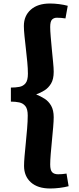

<svg xmlns="http://www.w3.org/2000/svg" viewBox="-20 -844 449 1094"><path d="M266 230Q195 230 156 195Q117 160 117 101Q117 79 120 45Q123 11 127 -29.5Q131 -70 134.5 -111Q138 -152 138 -186Q138 -223 124.5 -239.5Q111 -256 89.5 -260.5Q68 -265 42 -265V-345Q68 -345 90 -349Q112 -353 125.5 -369.5Q139 -386 139 -424Q139 -453 135.5 -490Q132 -527 127.5 -566Q123 -605 119.5 -639Q116 -673 116 -696Q116 -754 155.5 -789Q195 -824 265 -824Q290 -824 317 -820.5Q344 -817 366 -811L353 -739Q342 -741 329 -742Q316 -743 304 -743Q287 -743 276.5 -732.5Q266 -722 266 -690Q266 -669 269 -634.5Q272 -600 275.5 -562Q279 -524 282.5 -490Q286 -456 286 -435Q286 -393 271 -368Q256 -343 233.5 -329Q211 -315 186 -306Q211 -296 234 -281.5Q257 -267 271.5 -241.5Q286 -216 286 -176Q286 -155 283 -119.5Q280 -84 276 -43.5Q272 -3 269 33.5Q266 70 266 93Q266 126 277.5 137.5Q289 149 311 149Q320 149 334.5 148Q349 147 359 145L371 217Q348 223 320 226.5Q292 230 266 230Z"/></svg>

Font: Literata 7pt
Style: Bold
Weight: 700
Designer: Latin by Veronika Burian and Jose Scaglione. Greek by Irene Vlachou. Cyrillic by Vera Evstafieva.
Foundry: TypeTogether
Version: Version 3.002